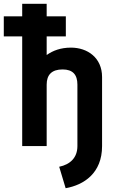

<svg xmlns="http://www.w3.org/2000/svg" viewBox="-33 -770 622 1012"><path d="M279 109 313 222C409 205 505 143 505 0V-364C505 -466 428 -519 341 -519C287 -519 245 -503 213 -480V-578H314V-684H213V-750H84V-684H-13V-578H84V0H213V-324C213 -376 240 -404 297 -404C351 -404 375 -376 375 -324V0C375 61 337 97 279 109Z"/></svg>

Font: Finlandica SemiBold
Style: Regular
Weight: 600
Designer: Niklas Ekholm, Juho Hiilivirta, Jaakko Suomalainen
Foundry: Helsinki Type Studio
Version: Version 2.000;Glyphs 3.2 (3202)